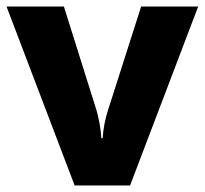

<svg xmlns="http://www.w3.org/2000/svg" viewBox="-20 -662 628 589"><path d="M209 -93 0 -642H176L276 -324Q281 -307 285.5 -282.5Q290 -258 291 -238H295Q296 -259 300.5 -282Q305 -305 311 -323L413 -642H588L379 -93Z"/></svg>

Font: Noto Sans Kannada UI ExtraBold
Style: Regular
Weight: 800
Designer: Jelle Bosma - Monotype Design Team
Foundry: Monotype Imaging Inc.
Version: Version 2.005; ttfautohint (v1.8.4.7-5d5b)